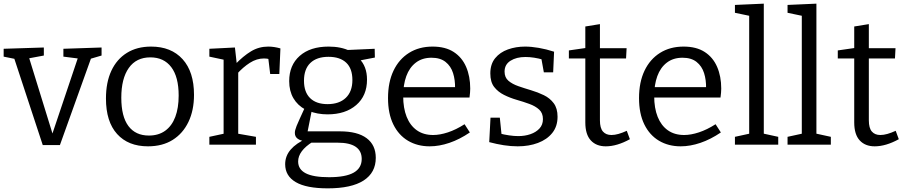

<svg xmlns="http://www.w3.org/2000/svg" viewBox="-25 -792 4955 1051"><path d="M322 -525 531 -532V-488L463 -468L477 -483L303 2H209L50 -481L64 -468L-5 -482V-525L215 -532V-488L124 -471L132 -483L266 -49H258L403 -480L409 -471L322 -482Z M802 -537Q912 -537 974.5 -468Q1037 -399 1037 -273Q1037 -188 1006.5 -124.5Q976 -61 920 -26Q864 9 785 9Q677 9 616 -58.5Q555 -126 555 -253Q555 -341 584.5 -404.5Q614 -468 669.5 -502.5Q725 -537 802 -537ZM798 -478Q721 -478 680 -420Q639 -362 639 -257Q639 -154 678 -102Q717 -50 790 -50Q843 -50 879.5 -76.5Q916 -103 934.5 -152Q953 -201 953 -269Q953 -371 912.5 -424.5Q872 -478 798 -478Z M1121 0V-43L1209 -62L1199 -47V-478L1210 -463L1121 -482V-525L1261 -532L1272 -434L1261 -438Q1306 -485 1349 -511Q1392 -537 1443 -537Q1475 -537 1510 -527L1504 -387H1454L1442 -486L1451 -468Q1444 -470 1436 -471Q1428 -472 1420 -472Q1380 -472 1342.5 -448Q1305 -424 1271 -386L1279 -410V-47L1267 -62L1376 -43V0Z M1769 239Q1652 239 1594 205Q1536 171 1536 107Q1536 62 1566 27Q1596 -8 1654 -34L1655 -18Q1623 -20 1606 -31.5Q1589 -43 1589 -64Q1589 -72 1591 -80Q1593 -88 1598.5 -102.5Q1604 -117 1615.5 -141.5Q1627 -166 1645 -206L1647 -192Q1604 -215 1581 -254.5Q1558 -294 1558 -348Q1558 -435 1615.5 -486Q1673 -537 1774 -537Q1842 -537 1891 -513L1869 -518L2026 -525L2027 -477L1934 -459L1941 -471Q1962 -451 1973 -422Q1984 -393 1984 -356Q1984 -268 1925 -217Q1866 -166 1768 -166Q1712 -166 1665 -185L1683 -194L1657 -63L1640 -73H1836Q1932 -73 1982 -35.5Q2032 2 2032 72Q2032 153 1965.5 196Q1899 239 1769 239ZM1776 178Q1867 178 1911 153Q1955 128 1955 78Q1955 34 1922 11.5Q1889 -11 1823 -11H1664L1687 -16Q1607 34 1607 92Q1607 135 1648.5 156.5Q1690 178 1776 178ZM1768 -222Q1832 -222 1868 -256.5Q1904 -291 1904 -354Q1904 -417 1870 -449Q1836 -481 1773 -481Q1709 -481 1674 -447.5Q1639 -414 1639 -350Q1639 -288 1672.5 -255Q1706 -222 1768 -222Z M2327 9Q2260 9 2208.5 -21.5Q2157 -52 2128 -111Q2099 -170 2099 -255Q2099 -342 2129 -405Q2159 -468 2214 -502.5Q2269 -537 2343 -537Q2413 -537 2458.5 -507.5Q2504 -478 2526.5 -426Q2549 -374 2549 -307Q2549 -296 2548 -285Q2547 -274 2545 -258H2160V-315H2475L2466 -309Q2467 -354 2455 -392Q2443 -430 2414 -453Q2385 -476 2337 -476Q2286 -476 2251 -449Q2216 -422 2199 -375Q2182 -328 2182 -266Q2182 -200 2201 -152.5Q2220 -105 2256.5 -79Q2293 -53 2346 -53Q2383 -53 2427 -67.5Q2471 -82 2518 -112L2547 -67Q2491 -29 2435 -10Q2379 9 2327 9Z M2737 -400Q2737 -368 2758 -350Q2779 -332 2812 -320.5Q2845 -309 2882 -298Q2919 -287 2952 -271Q2985 -255 3006 -227Q3027 -199 3027 -153Q3027 -100 2998 -64Q2969 -28 2919.5 -9.5Q2870 9 2809 9Q2772 9 2733 3Q2694 -3 2653 -14L2660 -148H2711L2721 -50L2712 -61Q2735 -55 2762 -51Q2789 -47 2812 -47Q2848 -47 2878.5 -57.5Q2909 -68 2928 -88.5Q2947 -109 2947 -140Q2947 -173 2926.5 -192Q2906 -211 2873 -223Q2840 -235 2803.5 -245.5Q2767 -256 2734 -272.5Q2701 -289 2680 -316Q2659 -343 2659 -390Q2659 -441 2685.5 -473.5Q2712 -506 2755.5 -521.5Q2799 -537 2849 -537Q2883 -537 2924 -530Q2965 -523 3008 -509L3003 -396H2952L2937 -479L2949 -465Q2897 -480 2851 -480Q2802 -480 2769.5 -459.5Q2737 -439 2737 -400Z M3291 9Q3239 9 3209 -23.5Q3179 -56 3179 -122V-485L3192 -472H3089V-516L3193 -531L3179 -515V-647L3259 -660V-515L3248 -528H3405L3402 -472H3248L3259 -485V-133Q3259 -91 3275.5 -72Q3292 -53 3322 -53Q3340 -53 3361 -59Q3382 -65 3406 -76L3423 -30Q3352 9 3291 9Z M3701 9Q3634 9 3582.5 -21.5Q3531 -52 3502 -111Q3473 -170 3473 -255Q3473 -342 3503 -405Q3533 -468 3588 -502.5Q3643 -537 3717 -537Q3787 -537 3832.5 -507.5Q3878 -478 3900.5 -426Q3923 -374 3923 -307Q3923 -296 3922 -285Q3921 -274 3919 -258H3534V-315H3849L3840 -309Q3841 -354 3829 -392Q3817 -430 3788 -453Q3759 -476 3711 -476Q3660 -476 3625 -449Q3590 -422 3573 -375Q3556 -328 3556 -266Q3556 -200 3575 -152.5Q3594 -105 3630.5 -79Q3667 -53 3720 -53Q3757 -53 3801 -67.5Q3845 -82 3892 -112L3921 -67Q3865 -29 3809 -10Q3753 9 3701 9Z M4156 -51 4148 -62 4235 -43V0H3998V-43L4085 -62L4076 -51V-713L4084 -704L3998 -722V-765L4156 -772Z M4444 -51 4436 -62 4523 -43V0H4286V-43L4373 -62L4364 -51V-713L4372 -704L4286 -722V-765L4444 -772Z M4763 9Q4711 9 4681 -23.5Q4651 -56 4651 -122V-485L4664 -472H4561V-516L4665 -531L4651 -515V-647L4731 -660V-515L4720 -528H4877L4874 -472H4720L4731 -485V-133Q4731 -91 4747.5 -72Q4764 -53 4794 -53Q4812 -53 4833 -59Q4854 -65 4878 -76L4895 -30Q4824 9 4763 9Z"/></svg>

Font: Bitter Thin
Style: Regular
Weight: 400
Version: Version 3.021